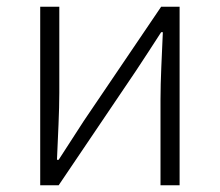

<svg xmlns="http://www.w3.org/2000/svg" viewBox="-20 -553 656 573"><path d="M100 0H155L386 -342C407 -374 440 -424 461 -457H466C463 -385 459 -316 459 -256V0H516V-533H461L230 -192C209 -159 176 -109 155 -76H150C153 -148 157 -219 157 -276V-533H100Z"/></svg>

Font: Spoqa Han Sans Neo Light
Style: Regular
Weight: 300
Designer: [Spoqa Han Sans Neo] Dong-huui Kim  Younghwa Kang  Yujin Lee  [Noto Sans] Ryoko NISHIZUKA  (kana & ideographs); Paul D. 
Foundry: Spoqa (http://www.spoqa-han-sans.com)
Version: Version 1.000